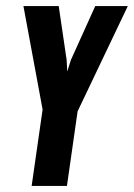

<svg xmlns="http://www.w3.org/2000/svg" viewBox="-20 -611 440 631"><path d="M84 0 120 -251 57 -591H173L199 -414L201 -376L213 -414L293 -591H400L235 -245L200 0Z"/></svg>

Font: Alumni Sans
Style: Bold Italic
Weight: 700
Italic angle: -8°
Designer: Robert E. Leuschke
Foundry: Robert E. Leuschke
Version: Version 1.016